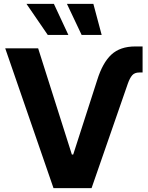

<svg xmlns="http://www.w3.org/2000/svg" viewBox="-20 -979 769 999"><path d="M485.5 -561.7Q513.5 -652.3 559.4 -694.8Q605.3 -737.3 683.4 -737.3H721.9V-601.8H704.7Q680.5 -601.8 667.9 -587.4Q655.4 -573 645.1 -543.9L456.4 0H258.4L7.2 -727.5H178.5L353.9 -175H360.9ZM228.5 -797.3 117.8 -958.8H260.4L335.7 -797.3ZM404.7 -797.3 328.3 -958.8H465.8L509 -797.3Z"/></svg>

Font: Inter Tight
Style: Regular
Weight: 400
Designer: Rasmus Andersson
Foundry: rsms
Version: Version 3.002